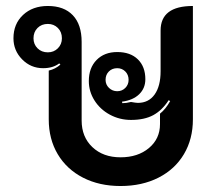

<svg xmlns="http://www.w3.org/2000/svg" viewBox="-20 -613 720 642"><path d="M143 -214V-377Q165 -382 182 -397L178 -401Q157 -385 124 -385Q83 -385 54 -414.5Q25 -444 25 -485Q25 -533 57 -563Q89 -593 140 -593Q194 -593 223.5 -562Q253 -531 253 -473V-210Q253 -155 289 -121Q325 -87 383 -87Q441 -87 478 -118Q515 -149 515 -198V-233Q534 -248 549 -275L544 -278Q522 -244 492.5 -228Q463 -212 418 -212Q380 -212 347.5 -229.5Q315 -247 296 -277Q277 -307 277 -342Q277 -386 303 -412.5Q329 -439 372 -439Q416 -439 441 -414.5Q466 -390 466 -348Q466 -318 445.5 -298Q425 -278 388 -273L389 -268Q402 -268 418 -272Q435 -269 441 -269Q477 -269 497 -297Q517 -325 517 -375V-511Q517 -593 625 -593V-214Q625 -148 595 -97.5Q565 -47 510 -19Q455 9 383 9Q312 9 257.5 -19Q203 -47 173 -97.5Q143 -148 143 -214ZM187 -485Q187 -506 173.5 -519.5Q160 -533 140 -533Q119 -533 105.5 -519.5Q92 -506 92 -485Q92 -465 105.5 -451.5Q119 -438 140 -438Q160 -438 173.5 -451.5Q187 -465 187 -485ZM410 -346Q410 -363 399 -374Q388 -385 372 -385Q355 -385 344 -374Q333 -363 333 -346Q333 -330 344.5 -319Q356 -308 372 -308Q388 -308 399 -319Q410 -330 410 -346Z"/></svg>

Font: K2D SemiBold
Style: Regular
Weight: 600
Designer: Katatrad Aksorn Co.,Ltd.
Foundry: Cadson Demak Co.,Ltd.
Version: Version 1.000; ttfautohint (v1.6)